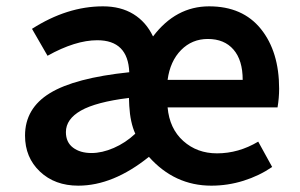

<svg xmlns="http://www.w3.org/2000/svg" viewBox="-20 -573 948 606"><path d="M59 -145Q59 -231 137.5 -279Q216 -327 388 -345Q384 -446 287 -446Q218 -446 130 -397L81 -482Q192 -553 305 -553Q361 -553 401 -528.5Q441 -504 463 -458Q535 -553 640 -553Q746 -553 803.5 -481.5Q861 -410 861 -293Q861 -264 856 -234H509Q515 -167 558.5 -128Q602 -89 665 -89Q733 -89 795 -126L839 -46Q798 -18 748.5 -2.5Q699 13 647 13Q531 13 450 -78Q337 13 227 13Q153 13 106 -31.5Q59 -76 59 -145ZM407 -151Q391 -186 388 -239L387 -264Q283 -251 235.5 -224Q188 -197 188 -156Q188 -124 210.5 -107Q233 -90 269 -90Q302 -90 339 -106Q376 -122 407 -151ZM636 -450Q586 -450 551.5 -415Q517 -380 509 -321H746Q746 -383 717 -416.5Q688 -450 636 -450Z"/></svg>

Font: Nebula Sans Semibold
Style: Regular
Weight: 600
Designer: Paul D. Hunt for Adobe (as Source Sans)
Foundry: Nebula Entertainment & Broadcasting LLC
Version: Version 1.010